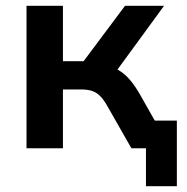

<svg xmlns="http://www.w3.org/2000/svg" viewBox="-20 -509 643 659"><path d="M481 130V0H441V-95H587V130ZM71 0V-489H196V-299H267L409 -489H543L364 -244L337 -284Q364 -281 385.5 -269Q407 -257 425.5 -235.5Q444 -214 462 -182L565 0H431L349 -144Q336 -167 323.5 -179.5Q311 -192 295.5 -197Q280 -202 258 -202H196V0Z"/></svg>

Font: NunitoSans3
Style: Bold
Weight: 700
Designer: Vernon Adams
Foundry: Vernon Adams
Version: Version 3.101;gftools[0.9.27]